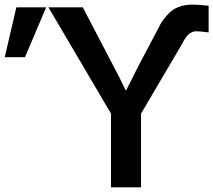

<svg xmlns="http://www.w3.org/2000/svg" viewBox="-35 -804 915 824"><path d="M172.9 -772.5H320.3L445.3 -533.2Q478.5 -471.7 503.9 -417H506.8Q526.4 -457 565.4 -533.2L643.6 -680.7Q652.3 -699.2 659.7 -710.4Q667 -721.7 685.1 -742.2Q703.1 -762.7 729.5 -773.4Q755.9 -784.2 790 -784.2Q818.4 -784.2 860.4 -779.3V-665Q821.3 -669.9 807.6 -669.9Q798.8 -669.9 790.5 -666.5Q782.2 -663.1 776.9 -658.7Q771.5 -654.3 765.1 -646Q758.8 -637.7 755.9 -633.3Q752.9 -628.9 748 -619.1Q743.2 -609.4 742.2 -608.4L570.3 -316.4V0H441.4V-316.4ZM-14.6 -558.6 35.2 -772.5H163.1L72.3 -558.6Z"/></svg>

Font: Gothic A1
Style: Bold
Weight: 700
Version: Version 2.50